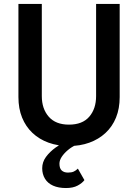

<svg xmlns="http://www.w3.org/2000/svg" viewBox="-20 -720 696 969"><path d="M373 131Q363 141 352 146Q341 151 323 151Q303 151 291.5 140.5Q280 130 280 106Q280 89 291.5 71.5Q303 54 322.5 37.5Q342 21 368 9L327 -16Q292 2 261.5 24Q231 46 212 72Q193 98 193 129Q193 159 207 182Q221 205 248 217Q275 229 313 229Q349 229 372 216.5Q395 204 406 189ZM73 -700V-230Q73 -172 91.5 -126.5Q110 -81 144 -49Q178 -17 225 0Q272 17 328 17Q384 17 431 0Q478 -17 512.5 -49Q547 -81 565.5 -126.5Q584 -172 584 -230V-700H465V-235Q465 -171 430.5 -131Q396 -91 328 -91Q261 -91 226 -131Q191 -171 191 -235V-700Z"/></svg>

Font: Jost Medium
Style: Regular
Weight: 500
Version: Version 3.710